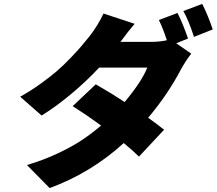

<svg xmlns="http://www.w3.org/2000/svg" viewBox="-20 -859 1102 977"><path d="M936.8 -663 876.8 -638.8 953.1 -585.9Q925.8 -550.8 902 -508.2Q833.1 -376.8 734 -259.9Q777 -229 815 -198.9L687.1 -62.1Q663.4 -86.3 609.7 -131Q442.8 21 232.6 98L117.2 -19.2Q201.7 -44.4 274.3 -78.7Q346.9 -112.9 396.7 -146.1Q446.4 -179.3 494.3 -220.2Q423.3 -272.4 349.8 -318.9L467.3 -430Q552.9 -380.7 614.3 -339.8Q701.7 -444.6 729.4 -514.9H484.4Q419.4 -445.3 342.5 -381Q265.6 -316.8 191.8 -271L82.7 -366.8Q136 -396.7 185.4 -432Q234.7 -467.3 268.8 -496.8Q302.9 -526.3 338.4 -563.4Q373.9 -600.5 392.6 -622.5Q411.2 -644.5 436.8 -676.1Q453.8 -697.4 474.1 -730.1Q494.3 -762.8 506.7 -790.1L665.1 -737.9Q633.9 -701.7 593 -646H751.1Q790.1 -646 829.2 -654.1Q806.1 -723 788.4 -757.1L883.2 -793Q909.8 -740.8 936.8 -663ZM913 -802.9 1008.9 -839.1Q1022.4 -813.9 1038 -775.4Q1053.6 -736.9 1062.5 -709.2L967 -671.2Q941.4 -751.8 913 -802.9Z"/></svg>

Font: Karasuma Gothic
Style: Italic
Weight: 900
Italic angle: -9.39999°
Designer: Rasmus Andersson / Ryoko Nishizuka
Foundry: Genbu
Version: Version 1.00